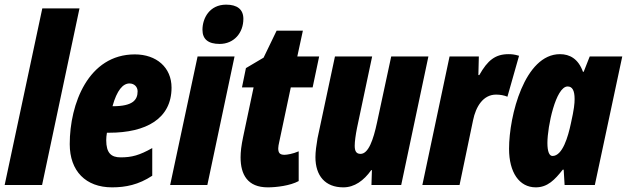

<svg xmlns="http://www.w3.org/2000/svg" viewBox="-33 -796 2697 826"><path d="M-13 0H148L309 -760H149Z M449 10C507 10 563 -1 622 -40V-159C567 -128 534 -119 486 -119C445 -119 424 -138 424 -193C424 -202 425 -214 427 -225H437C595 -225 705 -285 705 -419C705 -506 640 -562 547 -562C347 -562 267 -349 267 -176C267 -60 336 10 449 10ZM453 -339H451C470 -408 496 -437 524 -437C544 -437 559 -423 559 -403C559 -366 538 -339 453 -339Z M912 -607C973 -607 1014 -654 1014 -715C1014 -756 987 -776 940 -776C868 -776 838 -717 838 -668C838 -627 863 -607 912 -607ZM699 0H859L976 -553H817Z M1119 10C1156 10 1215 3 1252 -17V-145C1227 -134 1201 -130 1191 -130C1171 -130 1164 -138 1164 -158C1164 -165 1166 -175 1168 -184L1218 -420H1312L1340 -553H1246L1270 -664H1157L1101 -548L1025 -503L1008 -420H1058L1013 -207C1005 -169 1002 -143 1002 -119C1002 -45 1032 10 1119 10Z M1444 10C1492 10 1532 -19 1564 -64H1567L1565 0H1693L1810 -553H1650L1589 -269C1573 -194 1552 -134 1518 -134C1499 -134 1493 -147 1493 -169C1493 -187 1497 -216 1503 -246L1568 -553H1408L1333 -201C1328 -172 1324 -143 1324 -120C1324 -40 1366 10 1444 10Z M1784 0H1944L2002 -278C2014 -338 2046 -389 2101 -389C2119 -389 2135 -386 2150 -380L2200 -556C2180 -562 2168 -563 2155 -563C2098 -563 2065 -537 2029 -473H2025L2027 -553H1901Z M2272 10C2323 10 2354 -23 2388 -66H2392L2396 0H2526L2644 -553H2504L2478 -487H2475C2455 -543 2418 -563 2376 -563C2224 -563 2157 -298 2157 -156C2157 -54 2201 10 2272 10ZM2344 -125C2330 -125 2322 -144 2322 -181C2322 -252 2358 -424 2409 -424C2429 -424 2439 -407 2439 -370C2439 -351 2437 -327 2423 -265C2411 -208 2387 -125 2344 -125Z"/></svg>

Font: Noto Sans ExtraCondensed Black
Style: Italic
Weight: 900
Width: 2
Italic angle: -12°
Designer: Monotype Design Team
Foundry: Monotype Imaging Inc.
Version: Version 2.013